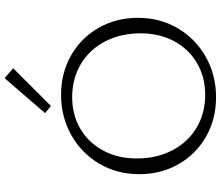

<svg xmlns="http://www.w3.org/2000/svg" viewBox="-82 -866 954 830"><g transform="rotate(-90 395.0 -451.0)"><path d="M57 -326Q57 -422 102.5 -499Q148 -576 226.5 -620Q305 -664 400 -664Q495 -664 571 -620.5Q647 -577 690 -501Q733 -425 733 -332Q733 -236 687.5 -159Q642 -82 563.5 -38Q485 6 390 6Q295 6 219 -37.5Q143 -81 100 -157Q57 -233 57 -326ZM666 -320Q666 -406 631 -473.5Q596 -541 533 -578.5Q470 -616 390 -616Q313 -616 253 -580.5Q193 -545 159 -481.5Q125 -418 125 -337Q125 -251 160 -183.5Q195 -116 257.5 -78.5Q320 -41 400 -41Q477 -41 537.5 -76.5Q598 -112 632 -175.5Q666 -239 666 -320ZM321 -733 472 -908 515 -871 352 -708Z"/></g></svg>

Font: Ysabeau Semilight
Style: Regular
Weight: 300
Designer: Christian Thalmann (Catharsis Fonts)
Version: Version 0.003